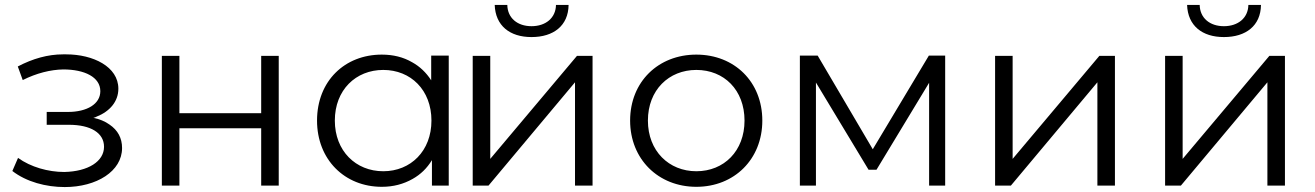

<svg xmlns="http://www.w3.org/2000/svg" viewBox="-20 -751 5322 777"><path d="M242 6C371 6 474 -58 474 -152C474 -192 457 -224 423 -247C405 -260 383 -269 358 -274C363 -275 367 -277 371 -279C424 -300 459 -340 459 -392C459 -481 357 -531 248 -531H235C174 -531 113 -514 52 -482L72 -427C128 -455 184 -469 236 -470C322 -470 386 -439 386 -382C386 -330 332 -298 255 -298H169V-246H259C347 -246 401 -213 401 -157C401 -98 337 -57 240 -55C175 -55 104 -75 53 -112L30 -59C87 -15 166 6 242 6Z M706 0V-232H1037V0H1108V-525H1037V-293H706V-525H635V0Z M1525 5C1572 5 1613 -6 1650 -27C1682 -45 1708 -70 1728 -103V0H1796V-526H1725V-426C1705 -457 1679 -482 1648 -499C1612 -520 1571 -530 1525 -530C1375 -530 1263 -423 1263 -263C1263 -105 1375 5 1525 5ZM1531 -58C1420 -58 1335 -140 1335 -263C1335 -387 1420 -468 1531 -468C1642 -468 1726 -387 1726 -263C1726 -140 1642 -58 1531 -58Z M2131 -601C2220 -601 2280 -647 2281 -731H2230C2229 -678 2188 -645 2131 -645C2074 -645 2034 -678 2033 -731H1982C1985 -647 2043 -601 2131 -601ZM1957 0 2307 -418V0H2378V-525H2315L1964 -108V-525H1893V0Z M2798 5C2952 5 3065 -107 3065 -263C3065 -420 2952 -530 2798 -530C2644 -530 2530 -420 2530 -263C2530 -107 2644 5 2798 5ZM2798 -58C2687 -58 2602 -140 2602 -263C2602 -387 2687 -468 2798 -468C2910 -468 2993 -387 2993 -263C2993 -140 2910 -58 2798 -58Z M3282 0V-417L3495 -64H3527L3740 -416V0H3805V-526H3739L3512 -147L3289 -526H3217V0Z M4071 0 4421 -418V0H4492V-525H4429L4078 -108V-525H4007V0Z M4933 -601C5022 -601 5082 -647 5083 -731H5032C5031 -678 4990 -645 4933 -645C4876 -645 4836 -678 4835 -731H4784C4787 -647 4845 -601 4933 -601ZM4759 0 5109 -418V0H5180V-525H5117L4766 -108V-525H4695V0Z"/></svg>

Font: Montserrat Z
Style: Regular
Weight: 400
Designer: Julieta Ulanovsky
Foundry: Julieta Ulanovsky
Version: Version 8.000